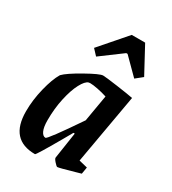

<svg xmlns="http://www.w3.org/2000/svg" viewBox="-171 -780 791 881"><g transform="rotate(30 224.0 -339.0)"><path d="M346 -68 391 -57 385 -21Q382 -20 374.5 -18Q367 -16 357 -13Q281 9 272 9Q268 9 255.5 -5Q243 -19 244 -25L265 -164H258L229 -113Q159 9 154 9Q20 9 20 -141Q20 -201 35.5 -264Q51 -327 72 -362Q93 -384 160.5 -422Q228 -460 245 -460Q258 -460 322.5 -451Q387 -442 411 -437ZM278 -242 302 -382Q277 -390 251.5 -395Q226 -400 211 -400L203 -399Q186 -394 168 -360Q150 -326 138 -271.5Q126 -217 126 -155Q126 -118 135 -99Q144 -80 158 -80Q168 -80 278 -242ZM145 -549 265 -687H336L411 -548L375 -519L292 -602H285L173 -519Z"/></g></svg>

Font: Grenze Medium
Style: Italic
Weight: 500
Italic angle: -10°
Designer: Renata Polastri
Foundry: Omnibus-Type
Version: Version 1.002; ttfautohint (v1.8)